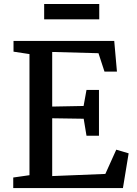

<svg xmlns="http://www.w3.org/2000/svg" viewBox="-20 -950 694 970"><path d="M46.9 0ZM481.4 -929.7V-852.5H203.1V-929.7ZM128.9 -64.9V-676.8L48.3 -689V-743.2H557.1L570.8 -588.4H507.8L477.5 -681.2L243.7 -687.5V-411.6L402.3 -414.6L417 -495.6H480V-264.2H417L402.8 -350.1L243.7 -352.5V-60.5L512.2 -71.3L567.4 -193.8L629.9 -175.3L601.1 0H46.9V-53.2Z"/></svg>

Font: Merriweather
Style: Regular
Weight: 400
Designer: Eben Sorkin
Foundry: Eben Sorkin
Version: Version 1.584; ttfautohint (v1.6)